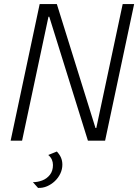

<svg xmlns="http://www.w3.org/2000/svg" viewBox="-20 -688 676 939"><path d="M32 0 174 -668H258L447 -62H451L580 -668H636L494 0H410L221 -606H217L88 0ZM166 231 141 203Q164 203 186.5 194.5Q209 186 224 167Q239 148 239 119Q239 105 233.5 92.5Q228 80 216 70L258 53Q272 68 278.5 83.5Q285 99 285 117Q285 140 275 161Q265 182 248 198Q231 214 210 223Q189 232 166 231Z"/></svg>

Font: Atkinson Hyperlegible Mono ExtraLight
Style: Italic
Weight: 200
Italic angle: -12°
Monospace: yes
Designer: Elliott Scott, Megan Eiswerth, Linus Boman, Theodore Petrosky, Letters from Sweden
Foundry: Applied Design Works, Letters from Sweden
Version: Version 2.001